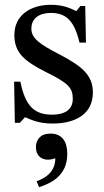

<svg xmlns="http://www.w3.org/2000/svg" viewBox="-20 -505 434 802"><path d="M39 -164 42 8H63L84 -15H86C112 -4 142 11 200 11C290 11 368 -25 368 -119C368 -193 319 -230 228 -278C144 -321 111 -346 111 -385C111 -430 146 -451 192 -451C253 -451 290 -422 312 -327H339L336 -480H316L299 -459H298C273 -471 243 -485 193 -485C107 -485 40 -441 40 -359C40 -285 81 -250 172 -204C265 -158 284 -139 284 -92C284 -45 248 -26 198 -26C124 -26 86 -61 65 -164ZM143 277C184 263 261 235 261 138C261 86 239 53 191 53C149 53 130 78 130 110C130 143 151 162 180 162C190 162 200 160 211 156C211 214 169 239 133 252Z"/></svg>

Font: STIX Two Math
Style: Regular
Weight: 400
Designer: Ross Mills, John Hudson & Paul Hanslow, Tiro Typeworks Ltd; with portions MicroPress Inc., with additions and correction
Foundry: Tiro Typeworks Ltd
Version: Version 2.02 b142